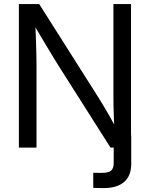

<svg xmlns="http://www.w3.org/2000/svg" viewBox="-20 -748 760 973"><path d="M452.6 204.1V127.4Q460.4 127.9 475.3 127.9Q490.2 127.9 497.1 127.9Q530.3 127.9 543.2 116.5Q556.2 105 556.2 79.1V-62.5H645V83Q645 142.6 609.4 173.8Q573.7 205.1 505.9 205.1Q489.3 205.1 475.8 204.8Q462.4 204.6 452.6 204.1ZM75.7 0V-727.5H178.7L477.5 -255.9Q487.8 -239.7 503.2 -214.1Q518.6 -188.5 536.1 -158Q553.7 -127.4 569.8 -96.7L560.5 -83Q558.6 -112.3 557.1 -147.7Q555.7 -183.1 555.2 -214.6Q554.7 -246.1 554.7 -263.2V-727.5H644V0H540L273.9 -419.4Q261.7 -439 243.4 -469Q225.1 -499 200.9 -539.8Q176.8 -580.6 146.5 -631.8L158.2 -649.9Q160.6 -593.8 162.1 -548.8Q163.6 -503.9 164.3 -471.4Q165 -439 165 -420.4V0Z"/></svg>

Font: Inter 28pt
Style: Regular
Weight: 400
Designer: Rasmus Andersson
Foundry: rsms
Version: Version 4.001;git-66647c0bb